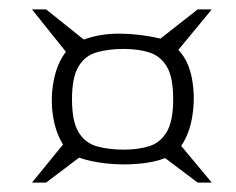

<svg xmlns="http://www.w3.org/2000/svg" viewBox="-20 -575 501 408"><path d="M359 -469Q381 -446 388 -407.5Q395 -369 389 -330Q383 -291 365 -265L430 -187H400L331 -239Q308 -230 274.5 -227Q241 -224 207.5 -227.5Q174 -231 148 -240L78 -187H48L114 -268Q98 -293 92.5 -329.5Q87 -366 94 -403Q101 -440 120 -465L48 -555H78L158 -491Q194 -504 236 -503.5Q278 -503 321 -493L400 -555H430ZM133 -364Q133 -317 147 -294Q161 -271 186 -264Q211 -257 243 -257Q274 -257 297.5 -264.5Q321 -272 334.5 -295Q348 -318 348 -364Q348 -411 334.5 -433.5Q321 -456 297.5 -463.5Q274 -471 243 -471Q211 -471 186 -464Q161 -457 147 -434Q133 -411 133 -364Z"/></svg>

Font: Genos Medium
Style: Italic
Weight: 500
Italic angle: -8°
Designer: Robert E. Leuschke
Foundry: Robert E. Leuschke
Version: Version 1.010